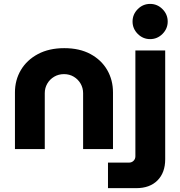

<svg xmlns="http://www.w3.org/2000/svg" viewBox="-20 -775 936 998"><path d="M57.7 0V-294.7Q57.7 -359 88.7 -411.2Q119.7 -463.3 177.3 -494Q235 -524.7 314 -524.7Q393.7 -524.7 450.3 -494Q507 -463.3 537.2 -411.2Q567.3 -359 567.3 -294.7V0H412V-290.7Q412 -317.7 399 -340.2Q386 -362.7 363.5 -376.2Q341 -389.7 312.7 -389.7Q284.3 -389.7 261.5 -376.2Q238.7 -362.7 225.7 -340.2Q212.7 -317.7 212.7 -290.7V0ZM541.3 203V70.3H649.7Q664.7 70.3 674.2 60.8Q683.7 51.3 683.7 37.3V-512.7H838.7V53Q838.7 122.3 798.7 162.7Q758.7 203 688 203ZM760.3 -571.7Q723 -571.7 696 -598.8Q669 -626 669 -663Q669 -700.3 696 -727.5Q723 -754.7 760.3 -754.7Q797.7 -754.7 824.7 -727.5Q851.7 -700.3 851.7 -663Q851.7 -626 824.7 -598.8Q797.7 -571.7 760.3 -571.7Z"/></svg>

Font: MuseoModerno Thin
Style: Regular
Weight: 100
Designer: Pablo Cosgaya, Héctor Gatti, Marcela Romero, and the Authors of The MuseoModerno Project.
Foundry: Omnibus-Type Team
Version: Version 1.003